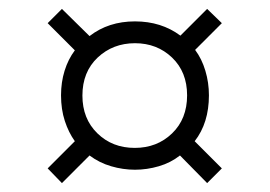

<svg xmlns="http://www.w3.org/2000/svg" viewBox="-20 -487 606 431"><path d="M119 -76 87 -109 148 -170Q134 -189.5 125.5 -215.5Q117 -241.5 117 -273Q117 -302.5 125 -328.2Q133 -354 148 -374L87 -435L119 -467L181 -406Q223.5 -439 283 -439Q342 -439 385 -407L445 -467L478 -435L418 -375Q433 -355 441 -328.2Q449 -301.5 449 -273Q449 -211 417 -170L478 -109L445 -76L384 -138Q363 -121.5 336.5 -113.8Q310 -106 283 -106Q256 -106 229.5 -113.8Q203 -121.5 181 -138ZM282.5 -155Q332.5 -155 366.2 -187.5Q400 -220 400 -273Q400 -325.5 366.2 -357.8Q332.5 -390 283 -390Q233.5 -390 199.2 -357.8Q165 -325.5 165 -272.5Q165 -220.5 198.5 -187.8Q232 -155 282.5 -155Z"/></svg>

Font: Mohave Light Light
Style: Regular
Weight: 300
Version: Version 2.003